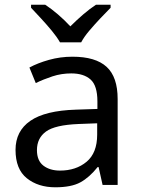

<svg xmlns="http://www.w3.org/2000/svg" viewBox="-20 -786 601 816"><path d="M288 -545Q386 -545 433 -502Q480 -459 480 -365V0H416L399 -76H395Q360 -32 321.5 -11Q283 10 215 10Q142 10 94 -28.5Q46 -67 46 -149Q46 -229 109 -272.5Q172 -316 303 -320L394 -323V-355Q394 -422 365 -448Q336 -474 283 -474Q241 -474 203 -461.5Q165 -449 132 -433L105 -499Q140 -518 188 -531.5Q236 -545 288 -545ZM314 -259Q214 -255 175.5 -227Q137 -199 137 -148Q137 -103 164.5 -82Q192 -61 235 -61Q303 -61 348 -98.5Q393 -136 393 -214V-262ZM235 -606Q222 -629 200 -655.5Q178 -682 154 -708Q130 -734 112 -753V-766H172Q198 -749 226 -725Q254 -701 279 -674Q306 -701 334 -725Q362 -749 388 -766H450V-753Q431 -734 406.5 -708Q382 -682 359.5 -655.5Q337 -629 325 -606Z"/></svg>

Font: Noto Sans Rejang
Style: Regular
Weight: 400
Designer: Monotype Design Team
Foundry: Monotype Imaging Inc.
Version: Version 2.001; ttfautohint (v1.8.4.7-5d5b)